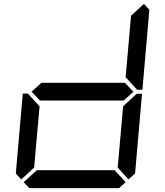

<svg xmlns="http://www.w3.org/2000/svg" viewBox="-20 -975 856 995"><path d="M90 -45 62 -76 98 -490H125L129 -485L185 -424L157 -107ZM671 -499 620 -453V-454H188V-453L144 -500L196 -547V-546H628ZM684 -485 689 -489H716L680 -76L646 -45L590 -107L618 -424ZM726 -955 754 -924 718 -510H691L687 -514L631 -575L659 -893ZM631 -31 597 0H132L103 -31L171 -93H574Z"/></svg>

Font: DSEG7 Classic
Style: Italic
Weight: 400
Italic angle: -5°
Designer: Keshikan(Twitter:@keshinomi_88pro)
Version: Version 0.46